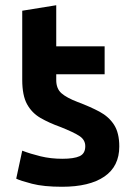

<svg xmlns="http://www.w3.org/2000/svg" viewBox="-20 -701 520 734"><path d="M217 13Q147 13 102.5 1.5Q58 -10 42 -18L65 -125Q96 -113 135 -103.5Q174 -94 218 -94Q263 -94 284.5 -104Q306 -114 306 -142Q306 -166 284.5 -180.5Q263 -195 210 -216Q168 -231 135 -250Q102 -269 83.5 -302.5Q65 -336 65 -396V-660L195 -681V-524H380V-417H195V-395Q195 -362 215 -344.5Q235 -327 277 -311Q325 -293 360.5 -274Q396 -255 416 -224Q436 -193 436 -141Q436 -65 379 -26Q322 13 217 13Z"/></svg>

Font: Ubuntu Sans
Style: Bold
Weight: 700
Designer: Dalton Maag Ltd
Foundry: Dalton Maag Ltd
Version: Version 1.006; ttfautohint (v1.8.4.7-5d5b)